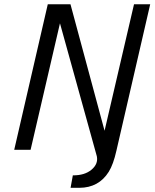

<svg xmlns="http://www.w3.org/2000/svg" viewBox="-20 -710 733 910"><path d="M314.5 180.2 325.2 121.1Q381.3 121.6 413.8 94.2Q446.3 66.9 439 30.8L264.2 -599.6L125 0H47.4L206.5 -689.9H314L475.6 -90.3L615.2 -689.9H691.9L531.7 4.4Q517.1 69.3 495.6 104Q448.2 179.7 356.4 180.2Z"/></svg>

Font: HK Grotesk Italic
Style: Regular
Weight: 400
Italic angle: -13°
Designer: Alfredo Marco Pradil and Stefan Peev
Foundry: Hanken Design Co.
Version: Version 1.000;PS 001.000;hotconv 1.0.88;makeotf.lib2.5.64775